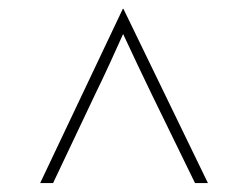

<svg xmlns="http://www.w3.org/2000/svg" viewBox="-20 -570 561 434"><path d="M70.8 -156.2 257.6 -550H259L450 -156.2H420.8L322.9 -356.9Q306.9 -389.6 290.6 -424.3Q274.3 -459 258.3 -493.1Q243.1 -459 227.1 -424.3Q211.1 -389.6 195.1 -356.9L100 -156.2Z"/></svg>

Font: Afacad Flux Thin
Style: Regular
Weight: 250
Designer: Kristian Moeller
Foundry: Dicotype
Version: Version 1.100